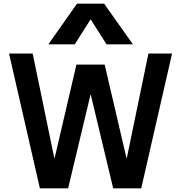

<svg xmlns="http://www.w3.org/2000/svg" viewBox="-20 -1020 981 1040"><path d="M196 0 29 -730H157L274 -164H276L394 -670H547L665 -164H667L784 -730H912L745 0H593L472 -506H470L349 0ZM242 -780 397 -1000H544L700 -780H557L472 -914H470L385 -780Z"/></svg>

Font: M PLUS 2 SemiBold
Style: Regular
Weight: 600
Designer: Coji Morishita
Foundry: UNDERFOREST DESIGN
Version: Version 1.001